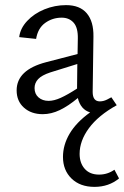

<svg xmlns="http://www.w3.org/2000/svg" viewBox="-20 -441 485 750"><path d="M226 172Q226 125 252 81Q278 37 332 -2Q295 -13 284 -58Q247 -27 213.5 -11Q180 5 147 5Q102 5 73.5 -20.5Q45 -46 45 -88Q45 -168 160 -198L283 -230L284 -290Q285 -333 267.5 -352.5Q250 -372 221 -372Q185 -372 156.5 -351.5Q128 -331 121 -289L55 -296Q59 -330 86 -359Q113 -388 153.5 -404.5Q194 -421 238 -421Q292 -421 319 -389Q346 -357 345 -298L342 -82Q342 -45 370 -45Q384 -45 398 -52Q412 -59 415 -61L436 -30Q364 10 327.5 59.5Q291 109 291 160Q291 196 311 218.5Q331 241 367 241Q400 241 427 222L445 256Q405 289 349 289Q293 289 259.5 256.5Q226 224 226 172ZM170 -47Q191 -47 217.5 -59Q244 -71 281 -95L282 -191L176 -158Q143 -147 129 -132Q115 -117 115 -97Q115 -74 130.5 -60.5Q146 -47 170 -47Z"/></svg>

Font: LXGW Bright TC
Style: Regular
Weight: 400
Designer: Christian Thalmann (Catharsis Fonts)
Foundry: LXGW / Christian Thalmann (Catharsis Fonts) / Fontworks Inc.
Version: Version 5.501